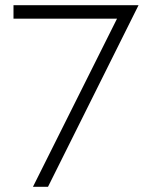

<svg xmlns="http://www.w3.org/2000/svg" viewBox="-20 -720 561 740"><path d="M32 -648H431L107 0H165L514 -700H32Z"/></svg>

Font: Jost-300-LightPL
Style: Regular
Weight: 300
Version: Version 3.300; ttfautohint (v0.97) -l 8 -r 50 -G 200 -x 14 -